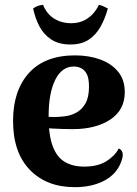

<svg xmlns="http://www.w3.org/2000/svg" viewBox="-20 -760 567 794"><path d="M289 14Q173 14 103.5 -57.5Q34 -129 34 -260Q34 -386 100 -458.5Q166 -531 290 -531Q348 -531 394.5 -514Q441 -497 468.5 -463.5Q496 -430 496 -379Q496 -305 436 -265.5Q376 -226 281 -226Q241 -226 195.5 -228.5Q150 -231 97 -244L101 -285Q122 -283 144.5 -280Q167 -277 200 -276Q222 -276 247.5 -279Q273 -282 296 -294.5Q319 -307 333.5 -332.5Q348 -358 348 -402Q348 -436 339 -453.5Q330 -471 315.5 -478Q301 -485 285 -485Q236 -485 208.5 -430Q181 -375 181 -278Q181 -201 198 -155.5Q215 -110 248 -90.5Q281 -71 328 -71Q384 -71 419.5 -93Q455 -115 471 -146Q482 -142 486.5 -129Q491 -116 480 -88Q461 -39 410.5 -12.5Q360 14 289 14ZM274 -664Q300 -664 321 -672.5Q342 -681 359.5 -698Q377 -715 389 -740Q398 -738 407.5 -734Q417 -730 426 -725Q415 -684 396 -650Q377 -616 347 -596Q317 -576 271 -576Q223 -576 191.5 -597Q160 -618 142.5 -652Q125 -686 117 -725Q128 -733 138 -736Q148 -739 158 -740Q169 -713 186.5 -696.5Q204 -680 226.5 -672Q249 -664 274 -664Z"/></svg>

Font: Arima Thin
Style: Regular
Weight: 100
Designer: Joana Correia and Natanael Gama
Foundry: NDISCOVER
Version: Version 1.101;gftools[0.9.23]